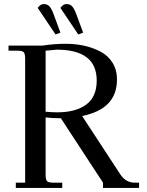

<svg xmlns="http://www.w3.org/2000/svg" viewBox="-20 -927 725 947"><path d="M22 -677V-702H189Q246 -711 304 -711Q352 -711 395 -701.5Q438 -692 475.5 -672.5Q513 -653 535 -617.5Q557 -582 557 -535Q557 -389 385 -355L574 -66Q601 -26 645 -26H666V0H488V-26L280 -344H268Q238 -344 205 -348V-66Q205 -41 212 -33.5Q219 -26 244 -26H287V0H58V-26H104V-637Q104 -662 97 -669.5Q90 -677 65 -677ZM166 -888Q179 -907 196 -907Q213 -907 223.5 -896Q234 -885 244 -858L278 -766L254 -757ZM205 -376Q235 -373 263 -373Q353 -373 405 -411Q457 -449 457 -530Q457 -682 260 -682L205 -677ZM278 -888Q291 -907 308 -907Q325 -907 335.5 -896Q346 -885 356 -858L390 -766L366 -757Z"/></svg>

Font: Dihjauti
Style: Bold
Weight: 700
Designer: T. Christopher White
Version: Version 3.0.0